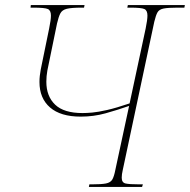

<svg xmlns="http://www.w3.org/2000/svg" viewBox="-20 -734 746 754"><path d="M329 0 331 -10H340Q378 -10 396 -13.5Q414 -17 421 -29Q428 -41 433 -67L487 -318Q441 -302 394.5 -289Q348 -276 297 -276Q218 -276 176.5 -312Q135 -348 135 -412Q135 -435 140 -461L173 -622Q180 -656 180 -673Q180 -693 168 -698.5Q156 -704 111 -704H100L101 -714H312L310 -704H301Q261 -704 242.5 -699.5Q224 -695 217 -681.5Q210 -668 204 -642L166 -457Q162 -435 162 -413Q162 -356 196.5 -323Q231 -290 304 -290Q320 -290 342.5 -292Q365 -294 400.5 -302Q436 -310 489 -328L552 -622Q559 -656 559 -673Q559 -693 547 -698.5Q535 -704 492 -704H480L482 -714H706L704 -704H677Q640 -704 622.5 -700.5Q605 -697 598.5 -685.5Q592 -674 586 -649L462 -66Q458 -49 458 -36Q458 -17 473 -13.5Q488 -10 528 -10H541L538 0Z"/></svg>

Font: Noto Serif Display SemiCondensed Thin
Style: Italic
Weight: 100
Width: 4
Italic angle: -12°
Designer: Monotype Design Team
Foundry: Monotype Imaging Inc.
Version: Version 2.009